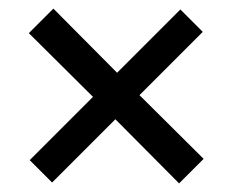

<svg xmlns="http://www.w3.org/2000/svg" viewBox="-20 -509 540 446"><path d="M451 -435 304 -288 453 -140 396 -83 248 -232 101 -85 49 -137 196 -284 47 -432 104 -489 252 -340 399 -487Z"/></svg>

Font: D2Coding ligature
Style: Regular
Weight: 400
Monospace: yes
Designer: Yong-Rak Park; Jeong-Hwan Yoon; Sang-Min Lee;
Foundry: NHN Corporation
Version: Version 1.3.2; Build 20180524